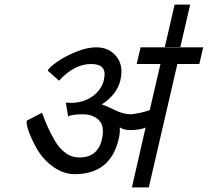

<svg xmlns="http://www.w3.org/2000/svg" viewBox="-20 -820 909 840"><path d="M812 -800 769 -614H701L744 -800ZM553 -320Q561 -320 591 -326Q611 -330 635 -338L682 -540H578L595 -613H869L852 -540H756L631 0H557L617 -262Q592 -251 549 -251Q520 -251 504 -263Q506 -239 499 -211Q463 -58 307 -58Q260 -58 216 -88Q174 -117 148 -158Q127 -192 109 -236Q94 -274 97 -292L164 -327Q173 -300 189 -264Q198 -243 221 -203Q239 -171 268 -150Q294 -131 327 -131Q408 -131 426 -211Q439 -269 412 -295Q386 -320 342 -320Q298 -320 278 -311L268 -371Q287 -371 290 -370Q344 -370 384 -398Q423 -425 435 -471V-474Q450 -540 379 -540Q305 -540 238 -467L189 -511Q192 -522 225 -546Q261 -572 309 -592Q360 -613 401 -613Q458 -613 490 -572Q521 -533 507 -470Q492 -406 425 -363Q438 -360 479 -340Q519 -320 553 -320Z"/></svg>

Font: Miedinger
Style: Italic
Weight: 400
Italic angle: -13°
Version: Version 001.000